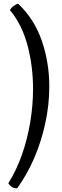

<svg xmlns="http://www.w3.org/2000/svg" viewBox="-20 -820 335 1040"><path d="M73 200Q54 200 42 191Q30 182 25 173Q69 103 98.5 19Q128 -65 143.5 -156.5Q159 -248 159 -338Q159 -462 129 -574.5Q99 -687 34 -765Q42 -780 55.5 -789Q69 -798 78 -800Q166 -717 206.5 -599Q247 -481 247 -351Q247 -254 226 -155.5Q205 -57 166.5 33.5Q128 124 73 200Z"/></svg>

Font: Texturina 72pt Medium
Style: Regular
Weight: 500
Designer: Guillermo Torres Carreño
Foundry: Omnibus-Type
Version: Version 1.002; ttfautohint (v1.8.3)